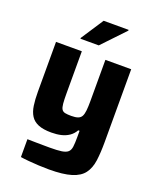

<svg xmlns="http://www.w3.org/2000/svg" viewBox="-166 -820 924 1124"><g transform="rotate(20 295.5 -257.5)"><path d="M277.1 206Q246.4 206 213.3 204.3Q180.3 202.6 150.5 199.9Q120.6 197.3 99 193.8V82.6Q130.1 83.2 154.3 83.5Q178.6 83.7 199.2 84Q219.8 84.3 237.8 84.3Q285.5 84.3 312.2 80.3Q338.8 76.2 351.1 64.9Q363.4 53.6 366.2 31.4Q369.1 9.1 369.1 -27.2V-67.9H360.8Q347.2 -43.7 325.9 -29.2Q304.5 -14.6 277.4 -8.2Q250.2 -1.8 216.7 -1.8Q166 -1.8 135.1 -14.5Q104.1 -27.2 88.2 -52.4Q72.2 -77.6 66.9 -114.4Q61.5 -151.1 61.5 -199.6V-510H222.3V-249.1Q222.3 -207.9 224.5 -184.4Q226.6 -160.9 233.6 -150Q240.5 -139.1 254.8 -136.2Q269.1 -133.2 293 -133.2Q318.9 -133.2 334.3 -138.7Q349.7 -144.2 357 -157.6Q364.2 -171.1 366.6 -194.3Q369.1 -217.5 369.1 -253V-510H529.8V-57.3Q529.8 10.1 523.1 59.8Q516.3 109.4 492.1 141.8Q468 174.3 416.7 190.1Q365.5 206 277.1 206ZM189.5 -576.3V-581.3L281.2 -721.5H436.8V-716.5L303.6 -576.3Z"/></g></svg>

Font: Saira Thin
Style: Regular
Weight: 100
Designer: Hector Gatti with collaboration of the Omnibus-Type team
Foundry: Omnibus-Type
Version: Version 1.101